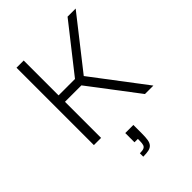

<svg xmlns="http://www.w3.org/2000/svg" viewBox="-270 -812 1207 1207"><g transform="rotate(-45 334.0 -208.5)"><path d="M106 0V-688H170V-378H316L560 -688H632L368 -352L635 0H560L316 -321H170V0ZM274 271V241Q298 241 309.5 236Q321 231 325 219Q329 207 329 185V168H299V86H371V164Q371 196 367.5 217Q364 238 353.5 250Q343 262 324 266.5Q305 271 274 271Z"/></g></svg>

Font: Saira Thin Light
Style: Regular
Weight: 300
Version: Version 1.101